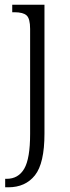

<svg xmlns="http://www.w3.org/2000/svg" viewBox="-20 -556 299 816"><path d="M2 204H8Q58 204 83 161Q108 118 108 13V-433Q108 -477 93 -490.5Q78 -504 41 -504H32V-536H169V12Q169 138 128.5 189Q88 240 15 240H2Z"/></svg>

Font: Noto Serif NarrowLight
Style: Regular
Weight: 300
Width: 4
Designer: Monotype Design Team
Foundry: Monotype Imaging Inc.
Version: Version 1.001